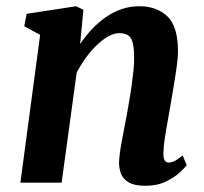

<svg xmlns="http://www.w3.org/2000/svg" viewBox="-20 -587 656 617"><path d="M237.5 -445.5Q255 -471.5 276 -493.8Q297 -516 321 -532.5Q345 -549 371.8 -558Q398.5 -567 428 -567Q483 -567 517.5 -534.8Q552 -502.5 552 -421Q552 -403.5 547.8 -372.5Q543.5 -341.5 537.8 -307.8Q532 -274 527.5 -247Q523.5 -222 518.2 -194Q513 -166 509.2 -140Q505.5 -114 505 -94Q505 -76.5 510 -70.5Q515 -64.5 521.5 -64.5Q530.5 -64.5 540.8 -69.5Q551 -74.5 567 -87.5L580 -56.5Q575.5 -49.5 558.5 -33.5Q541.5 -17.5 513.5 -3.8Q485.5 10 447 10Q412 10 393.8 -0.8Q375.5 -11.5 369 -28.5Q362.5 -45.5 362.5 -65Q363 -77.5 365.2 -95.2Q367.5 -113 371.5 -133.8Q375.5 -154.5 379.5 -176.2Q383.5 -198 387.5 -218Q391 -238.5 395.2 -262.5Q399.5 -286.5 403 -311.8Q406.5 -337 409 -361.2Q411.5 -385.5 411 -407Q410.5 -436.5 405.8 -452.2Q401 -468 390.5 -474.2Q380 -480.5 363.5 -480.5Q346.5 -480.5 328.2 -470.2Q310 -460 291.8 -442.8Q273.5 -425.5 256.8 -402.5Q240 -379.5 226.5 -354L178 0H45.5L109 -475L58 -502.5L65.5 -542.5L224.5 -567L248 -555.5Z"/></svg>

Font: Merriweather 20pt
Style: Bold Italic
Weight: 700
Italic angle: -7.8°
Version: Version 2.101